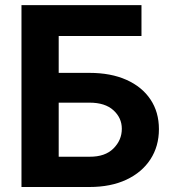

<svg xmlns="http://www.w3.org/2000/svg" viewBox="-20 -748 695 768"><path d="M65.9 0V-727.5H545.9V-604H214.8V-456.5H337.9Q423.3 -456.5 485.6 -428.7Q547.9 -400.9 581.8 -350.3Q615.7 -299.8 615.7 -231.4Q615.7 -163.1 581.8 -110.8Q547.9 -58.6 485.6 -29.3Q423.3 0 337.9 0ZM214.8 -121.1H337.9Q400.4 -120.6 433.8 -154.1Q467.3 -187.5 467.3 -232.9Q467.3 -276.4 433.8 -306.9Q400.4 -337.4 337.9 -337.4H214.8Z"/></svg>

Font: Inter-Bold
Style: Bold
Weight: 700
Designer: Rasmus Andersson
Foundry: rsms
Version: Version 4.000;git-a52131595